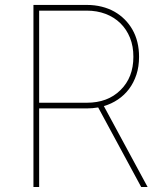

<svg xmlns="http://www.w3.org/2000/svg" viewBox="-20 -747 655 767"><path d="M569.6 0H544L372.2 -317.8Q349.4 -313.9 326.7 -313.9H136.4V0H113.6V-727.3H326.7Q358.7 -727.3 386.4 -720.3Q414.1 -713.4 437 -700.5Q459.9 -687.5 478 -669.4Q496.1 -651.3 508.9 -628.9Q535.5 -582.4 535.5 -519.9Q535.5 -480.8 524.9 -448.7Q514.2 -416.5 495.6 -391.7Q476.9 -366.8 451 -349.4Q425.1 -332 394.9 -323.2ZM326.7 -336.6Q410.5 -336.6 461.3 -387.1Q512.8 -437.5 512.8 -519.9Q513.1 -561.8 499.3 -596.1Q485.4 -630.3 460.6 -654.5Q435.7 -678.6 401.5 -691.6Q367.2 -704.5 326.7 -704.5H136.4V-336.6Z"/></svg>

Font: Linik Sans Thin
Style: Regular
Weight: 100
Designer: Fonts by Rasmus Andersson / Changes by Cristiano Sobral with parts from Marc Monis
Foundry: rsms
Version: Version 3.020; ttfautohint (v1.6)